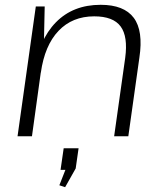

<svg xmlns="http://www.w3.org/2000/svg" viewBox="-20 -567 674 799"><path d="M501 -326Q513 -415 482 -457Q451 -499 372 -499Q281 -499 223.5 -438.5Q166 -378 150 -265L111 -203L120 -264Q141 -401 212.5 -474Q284 -547 399 -547Q496 -547 536.5 -493Q577 -439 560 -327L514 0H455ZM129 -540H166L162 -354L113 0H53ZM307 50 295 134 251 212 227 204 269 97 289 140H232L245 50Z"/></svg>

Font: Pathway Extreme 28pt ExtraLight
Style: Italic
Weight: 250
Italic angle: -8°
Designer: Eduardo Rodriguez Tunni
Foundry: Eduardo Rodriguez Tunni
Version: Version 1.001;gftools[0.9.26]